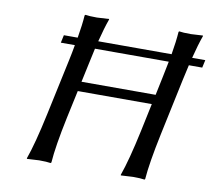

<svg xmlns="http://www.w3.org/2000/svg" viewBox="-74 -733 920 822"><g transform="rotate(10 386.0 -322.5)"><path d="M579.1 -320.8H257.3L231.4 -200.2Q204.1 -70.8 199.2 0L196.3 2.9Q179.7 0 146 0Q146 0 93.3 2.9L92.8 0Q117.2 -67.9 145.5 -200.2L197.8 -444.8Q205.1 -478.5 210.9 -512.2H149.9L157.2 -545.9H217.3Q227.1 -603 230 -645L232.9 -647.9Q249.5 -645 283.2 -645Q283.2 -645 335.9 -647.9V-645Q321.8 -606 306.6 -545.9H625.5Q635.3 -603 638.2 -645L640.6 -647.9Q657.2 -645 690.9 -645Q690.9 -645 743.7 -647.9L744.1 -645Q730 -606 714.8 -545.9H772L764.6 -512.2H706.5Q698.7 -478 691.4 -444.8L639.6 -200.2Q612.3 -70.8 606.9 0L604.5 2.9Q587.9 0 554.2 0Q554.2 0 501.5 2.9L501 0Q525.4 -67.9 553.7 -200.2ZM588.4 -362.8 605.5 -444.8Q612.8 -478.5 619.1 -512.2H298.3Q290.5 -478 283.7 -444.8L266.1 -362.8Z"/></g></svg>

Font: Linux Biolinum
Style: Italic
Weight: 400
Italic angle: -12°
Designer: Philipp H. Poll
Foundry: Philipp H. Poll
Version: Version 1.1.3 ; ttfautohint (v0.9)